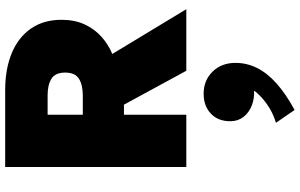

<svg xmlns="http://www.w3.org/2000/svg" viewBox="-228 -512 1158 742"><g transform="rotate(-90 351.0 -141.0)"><path d="M76.5 0V-700H373.5Q455.5 -700 516.8 -674.5Q578 -649 611.8 -600.2Q645.5 -551.5 645.5 -482Q645.5 -431 627.5 -392.5Q609.5 -354 579.5 -327.5Q549.5 -301 513.5 -286L686.5 0H448.5L317.5 -241H278.5V0ZM278.5 -400H352.5Q394 -400 417.8 -415Q441.5 -430 441.5 -468Q441.5 -506.5 417.8 -521.2Q394 -536 353.5 -536H278.5ZM297 418.5 247.5 346.5Q287.5 334.5 320 311.2Q352.5 288 372 262Q340.5 263.5 313.5 252.8Q286.5 242 270 220.8Q253.5 199.5 253.5 170Q253.5 122.5 283 94.8Q312.5 67 359.5 67Q411.5 67 445.2 101.5Q479 136 479 190Q479 233.5 459.5 273Q440 312.5 399.8 348.5Q359.5 384.5 297 418.5Z"/></g></svg>

Font: Geologica Black
Style: Regular
Weight: 900
Designer: Sindre Bremnes, Frode Helland
Foundry: Monokrom Skriftforlag AS
Version: Version 1.010;gftools[0.9.28]